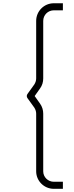

<svg xmlns="http://www.w3.org/2000/svg" viewBox="-20 -939 457 1190"><path d="M369.8 231.3H313.5C253.1 231.3 204.2 182.3 204.2 122.9V-234.4C204.2 -247.9 200 -260.4 192.7 -271.9L150 -331.2C144.8 -338.5 144.8 -349 150 -356.2L192.7 -415.6C200 -427.1 204.2 -439.6 204.2 -453.1V-809.4C204.2 -869.8 253.1 -918.8 313.5 -918.8H369.8V-875H313.5C277.1 -875 247.9 -845.8 247.9 -809.4V-453.1C247.9 -430.2 241.7 -409.4 228.1 -390.6L194.8 -343.8L228.1 -296.9C241.7 -278.1 247.9 -256.2 247.9 -234.4V122.9C247.9 158.3 277.1 187.5 313.5 187.5H369.8Z"/></svg>

Font: Manrope Thin
Style: Regular
Weight: 100
Width: 4
Designer: Michael Sharanda
Foundry: Michael Sharanda
Version: Version 2.000;PS 002.000;hotconv 1.0.88;makeotf.lib2.5.64775